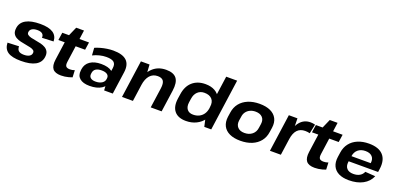

<svg xmlns="http://www.w3.org/2000/svg" viewBox="9 -1665 5372 2599"><g transform="rotate(20 2694.5 -365.0)"><path d="M272.5 10.1Q143.6 10.1 82.9 -30.9Q22.3 -72 19.2 -160.6L182.7 -167.3Q182.7 -122.6 206.9 -102.1Q231.1 -81.5 283 -81.5Q329.9 -81.5 358.8 -97.8Q387.7 -114.1 391.6 -144.2Q395.6 -170.5 377.8 -184.3Q360 -198.2 328.5 -205.6Q296.9 -213 259.1 -219.5Q221.3 -226 183.8 -234.7Q146.2 -243.5 115.9 -261Q85.6 -278.6 70.4 -308.6Q55.1 -338.6 62.1 -388.7Q73.6 -468.4 146.9 -509.5Q220.1 -550.6 352.5 -550.6Q474.9 -550.6 536.4 -510Q597.9 -469.5 600 -388.8L435 -381.7Q438 -419.8 414.2 -439.4Q390.5 -459 343.5 -459Q296.2 -459 268 -442.5Q239.8 -425.9 235.4 -394.3Q231.5 -368.6 249.3 -354.5Q267.1 -340.4 298.6 -332.2Q330.1 -324 367.9 -318.3Q405.7 -312.6 443 -303.3Q480.3 -294 510.1 -276.5Q539.9 -259 555.4 -228.4Q570.9 -197.9 563.9 -149.4Q552.4 -70.6 479.1 -30.2Q405.9 10.1 272.5 10.1Z M849.9 10.1Q763.4 10.1 729.7 -32.9Q696 -75.9 708.6 -166.4L757.9 -518.4L823.8 -668.4H936.3L870.1 -196.3Q863.1 -147.9 878.4 -128.6Q893.6 -109.3 936 -109.3Q952 -109.3 968.6 -112.1Q985.2 -114.9 1003.2 -121.5L1007.7 -20.5Q985.5 -11.8 958.8 -4.7Q932.2 2.5 904.3 6.3Q876.3 10.1 849.9 10.1ZM670.3 -540H1055.4L1039.1 -429.7H654.1Z M1458.2 -194.6 1476.4 -324.2Q1484.9 -383.5 1453.6 -409.9Q1422.3 -436.3 1345.3 -436.3Q1297.9 -436.3 1248.4 -424.1Q1198.9 -411.9 1152.8 -389L1145.7 -496.2Q1180.4 -511.6 1224.4 -523.9Q1268.4 -536.1 1314.8 -543.1Q1361.3 -550.1 1401.9 -550.1Q1537.5 -550.1 1596.5 -494Q1655.5 -437.9 1639.9 -324.2L1594.1 0H1469.5ZM1260.8 10.1Q1165.9 10.1 1118.3 -31.2Q1070.6 -72.5 1080.6 -146.6L1082.6 -165.7Q1093.1 -240.3 1153.2 -281.9Q1213.4 -323.4 1311.8 -323.4Q1414.6 -323.4 1467.7 -283.1Q1520.8 -242.8 1510.3 -169.2L1507.4 -148.6Q1497.4 -73.5 1432 -31.7Q1366.6 10.1 1260.8 10.1ZM1316.8 -72.4Q1372.2 -72.4 1407.9 -94.7Q1443.5 -116.9 1448.5 -155L1449.9 -165.8Q1455.4 -202.4 1427.9 -222.9Q1400.4 -243.5 1345.5 -243.5Q1295 -243.5 1264.2 -224.1Q1233.5 -204.8 1227.6 -162.9L1226.6 -153Q1220.7 -115 1244.9 -93.7Q1269.2 -72.4 1316.8 -72.4Z M2181.8 -290.9Q2191.7 -364.5 2169 -397.5Q2146.2 -430.5 2087.2 -430.5Q2018.3 -430.5 1974.7 -381.9Q1931.1 -333.2 1917.7 -239.8L1849.4 -158.3L1859.9 -227.9Q1883.5 -384 1961.9 -467Q2040.4 -550.1 2165.7 -550.1Q2273.6 -550.1 2316.7 -493Q2359.8 -435.9 2342.2 -313.5L2297.8 0H2140.5ZM1802.9 -540H1927L1937.4 -378.1L1884.3 0H1726.9Z M2649.1 10.1Q2535.8 10.1 2482.4 -54.1Q2429 -118.3 2445.6 -237.6L2455.4 -302.4Q2471.9 -421.7 2544.4 -485.9Q2616.9 -550.1 2732.3 -550.1Q2812.5 -550.1 2868.4 -518.5Q2924.3 -487 2949.1 -429.2Q2973.9 -371.3 2962.9 -292.2L2956.5 -251.2Q2945.5 -171.6 2903.9 -113Q2862.3 -54.5 2796.6 -22.2Q2730.9 10.1 2649.1 10.1ZM2711.2 -103.3Q2760.2 -103.3 2798.4 -122.4Q2836.5 -141.4 2860.3 -176.3Q2884 -211.2 2891.4 -259.7L2893.4 -280.8Q2904.8 -353.5 2868.1 -394.1Q2831.5 -434.6 2757.2 -434.6Q2699.1 -434.6 2660.4 -397.7Q2621.7 -360.8 2612.8 -295.4L2604.9 -242Q2596 -177.7 2624.3 -140.5Q2652.7 -103.3 2711.2 -103.3ZM2876.9 -157.6 2958.9 -740H3116.3L3012.3 0H2912.4Z M3432.6 10.1Q3339.6 10.1 3276.5 -19.5Q3213.4 -49.1 3185 -104.5Q3156.5 -159.9 3166.6 -237.6L3176.4 -302.4Q3187.4 -380.1 3231.4 -435.3Q3275.4 -490.4 3347.3 -520.3Q3419.1 -550.1 3511.6 -550.1Q3605.7 -550.1 3668.8 -520.5Q3731.9 -490.9 3760.6 -435.5Q3789.2 -380.1 3778.2 -302.4L3768.4 -237.6Q3757.8 -159.9 3713.6 -104.5Q3669.4 -49.1 3598 -19.5Q3526.6 10.1 3432.6 10.1ZM3449.9 -108.3Q3515.8 -108.3 3559.7 -144Q3603.6 -179.7 3611.5 -240.2L3620.3 -299.8Q3628.8 -360.8 3594.8 -396.2Q3560.8 -431.7 3494.9 -431.7Q3452.3 -431.7 3417.8 -415.6Q3383.4 -399.5 3361.5 -370.2Q3339.7 -341 3334.7 -299.8L3325.4 -240.2Q3318 -180.2 3351.5 -144.3Q3385 -108.3 3449.9 -108.3Z M3933.9 -540H4058L4062.2 -331.1L4015.3 0H3857.9ZM4016.3 -277.7Q4035.3 -412.2 4093.6 -481.1Q4151.9 -550.1 4244.4 -550.1Q4260.9 -550.1 4277.7 -547.8Q4294.5 -545.6 4311 -541.1L4283 -407.2Q4252.4 -415.7 4215.9 -415.7Q4145.1 -415.7 4103.3 -371.5Q4061.5 -327.2 4048.6 -236.1Z M4502.9 10.1Q4416.4 10.1 4382.7 -32.9Q4349 -75.9 4361.6 -166.4L4410.9 -518.4L4476.8 -668.4H4589.3L4523.1 -196.3Q4516.1 -147.9 4531.4 -128.6Q4546.6 -109.3 4589 -109.3Q4605 -109.3 4621.6 -112.1Q4638.2 -114.9 4656.2 -121.5L4660.7 -20.5Q4638.5 -11.8 4611.8 -4.7Q4585.2 2.5 4557.3 6.3Q4529.3 10.1 4502.9 10.1ZM4323.3 -540H4708.4L4692.1 -429.7H4307.1Z M4995.9 10.1Q4908 10.1 4849.4 -19Q4790.9 -48.1 4765.2 -103.3Q4739.5 -158.4 4750.6 -236.6L4760.4 -303.4Q4771.4 -380.6 4814.4 -435.7Q4857.4 -490.9 4927.2 -520.5Q4997.1 -550.1 5087.6 -550.1Q5227.9 -550.1 5292.5 -479.3Q5357.1 -408.5 5338.6 -276.9L5332.1 -231H4879.3L4890.4 -308.9H5218L5193.7 -279.1L5197.6 -310.5Q5206 -371 5173.5 -405.2Q5141 -439.4 5076 -439.4Q5011.6 -439.4 4969.6 -404.5Q4927.7 -369.5 4919.8 -308L4906.4 -219.3Q4898.9 -158.8 4930 -125.1Q4961 -91.3 5024.5 -91.3Q5078.9 -91.3 5116 -113.1Q5153.2 -134.9 5168.5 -173.9L5315.2 -163.7Q5280 -80 5197 -35Q5114 10.1 4995.9 10.1Z"/></g></svg>

Font: Pathway Extreme 8pt Thin 12pt
Style: Italic
Weight: 100
Italic angle: -8°
Version: Version 1.001;gftools[0.9.26]